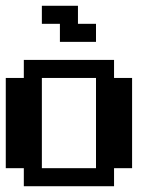

<svg xmlns="http://www.w3.org/2000/svg" viewBox="-20 -645 540 665"><path d="M125 -625H250V-562.5H312.5V-500H187.5V-562.5H125ZM0 -375H62.5V-437.5H375V-375H437.5V-62.5H375V0H62.5V-62.5H0ZM125 -375V-62.5H312.5V-375Z"/></svg>

Font: NeoDunggeunmo Pro
Style: Regular
Weight: 400
Version: Version 1.020